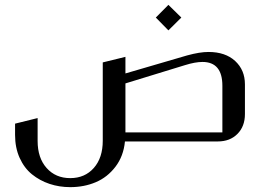

<svg xmlns="http://www.w3.org/2000/svg" viewBox="-20 -582 1073 790"><path d="M672.9 -562 726.1 -509.8 672.9 -457 621.1 -509.8ZM876 0H494.1Q488.3 60.5 455.1 104Q421.9 147.5 374 167.7Q326.2 188 269 188Q224.1 188 183.8 174.6Q143.6 161.1 111.6 135.3Q79.6 109.4 60.8 67.6Q42 25.9 42 -26.9V-73.2L134.8 -96.2V-2Q134.8 67.9 171.9 109.4Q209 150.9 269 150.9Q329.1 150.9 366 109.1Q402.8 67.4 402.8 -2.9V-325.2L496.1 -348.1V-279.8L750 -354Q801.8 -368.2 837.9 -368.2Q907.2 -368.2 947.5 -331.1Q987.8 -293.9 987.8 -234.9V-112.8Q987.8 -62 957 -31Q926.3 0 876 0ZM496.1 -37.1H895V-229Q895 -327.1 813 -327.1Q783.2 -327.1 741.2 -314L496.1 -238.8Z"/></svg>

Font: Wesal
Style: Regular
Weight: 300
Designer: Ahmed zaza
Foundry: Ahmed zaza
Version: Version 2.01